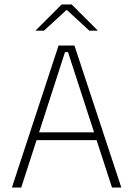

<svg xmlns="http://www.w3.org/2000/svg" viewBox="-20 -844 600 864"><path d="M33.5 0 243.5 -639H315L526 0H484L286 -609.5H272.5L75.5 0ZM133 -213.5V-248.5H426V-213.5ZM257.5 -824H302.5L419.5 -707V-706H382L281.5 -798.5H278.5L178 -706H140.5V-707Z"/></svg>

Font: Anek Odia Medium ExtraLight
Style: Regular
Weight: 250
Version: Version 1.003